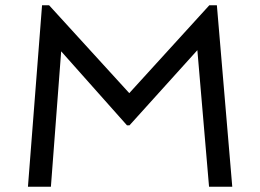

<svg xmlns="http://www.w3.org/2000/svg" viewBox="-20 -711 991 731"><path d="M86.4 0 140.1 -690.9H167L472.2 -356.4L776.9 -690.9H805.7L864.3 0H775.9L731.4 -520L473.1 -233.9H463.4L212.9 -515.6L173.8 0Z"/></svg>

Font: Spinnaker
Style: Regular
Weight: 400
Designer: Elena Albertoni
Foundry: Elena Albertoni
Version: Version 1.001